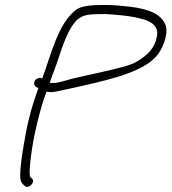

<svg xmlns="http://www.w3.org/2000/svg" viewBox="-20 -543 679 760"><path d="M120 -201 132 -194C111 -138 93 -76 82 -14C71 46 61 101 60 150C59 174 66 183 78 193C94 207 122 177 106 163L100 158C95 145 98 119 100 99C107 26 127 -67 152 -146L164 -180H166C178 -177 192 -178 208 -182C224 -185 256 -192 296 -201C434 -232 560 -263 608 -332C630 -364 647 -415 635 -445C618 -485 576 -506 498 -516C457 -520 424 -525 375 -523C324 -523 294 -515 279 -503C209 -446 184 -332 147 -232C143 -235 138 -235 133 -234C114 -230 111 -209 120 -201ZM177 -216C183 -233 189 -251 196 -268C221 -335 239 -412 279 -458C295 -475 311 -487 368 -487C410 -489 437 -484 474 -481C550 -471 608 -456 602 -405C595 -351 561 -324 526 -302C499 -283 439 -271 375 -256C339 -248 305 -241 268 -232C230 -222 205 -212 180 -215C179 -215 178 -215 177 -216Z"/></svg>

Font: Stray Cat
Style: UltExtObl
Weight: 400
Version: Version 1.0